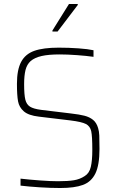

<svg xmlns="http://www.w3.org/2000/svg" viewBox="-20 -935 585 963"><path d="M83 -4V-39Q126 -34 180.5 -30Q235 -26 271 -26Q321 -26 351 -31Q381 -36 405 -52Q428 -66 435.5 -98Q443 -130 443 -183Q443 -252 437.5 -277Q432 -302 411 -313Q390 -324 333 -331L175 -350Q123 -356 99.5 -376.5Q76 -397 70.5 -427Q65 -457 65 -515Q65 -585 86 -624.5Q107 -664 152 -680Q197 -696 274 -696Q325 -696 373.5 -692.5Q422 -689 449 -683V-650Q414 -655 366 -658.5Q318 -662 279 -662Q223 -662 188.5 -654Q154 -646 134 -629Q115 -612 108 -584Q101 -556 101 -513Q101 -460 107 -435.5Q113 -411 130.5 -400Q148 -389 186 -384L335 -366Q379 -361 404 -354.5Q429 -348 446.5 -334Q464 -320 472 -293Q477 -277 478 -255Q479 -233 479 -188Q479 -107 458.5 -65Q438 -23 396 -7.5Q354 8 282 8Q235 8 179.5 4.5Q124 1 83 -4ZM243 -777V-782L326 -915H370V-910L269 -777Z"/></svg>

Font: Saira Semi Condensed Thin
Style: Regular
Weight: 100
Width: 4
Designer: Hector Gatti with collaboration of the Omnibus-Type team
Foundry: Omnibus-Type
Version: Version 1.001; ttfautohint (v1.8)